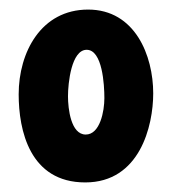

<svg xmlns="http://www.w3.org/2000/svg" viewBox="-20 -726 359 401"><path d="M300 -531C300 -610 262 -706 164 -706C66 -706 19 -617 19 -529C19 -454 42 -345 158 -345C272 -345 300 -463 300 -531ZM198 -521C198 -494 189 -445 159 -445C128 -445 122 -499 122 -525C122 -552 129 -622 161 -622C194 -622 198 -549 198 -521Z"/></svg>

Font: Spicy Rice
Style: Regular
Weight: 400
Designer: Astigmatic (AOETI)
Foundry: Astigmatic (AOETI)
Version: Version 1.000